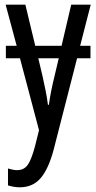

<svg xmlns="http://www.w3.org/2000/svg" viewBox="-20 -557 410 817"><path d="M365 -362V-309H308L208 81Q186 163 152.5 201.5Q119 240 64 240Q52 240 40 238Q28 236 14 232V160Q24 163 34 165Q44 167 53 167Q82 167 98 144.5Q114 122 129 65L146 -3L65 -309H5V-362H51L4 -537H88L130 -362H242L283 -537H366L321 -362ZM184 -111H188Q195 -164 212 -233L230 -309H143L161 -233Q167 -205 173.5 -174Q180 -143 184 -111Z"/></svg>

Font: Noto Sans ExtraCondensed
Style: Regular
Weight: 400
Width: 2
Designer: Monotype Design Team
Foundry: Monotype Imaging Inc.
Version: Version 2.013; ttfautohint (v1.8.4.7-5d5b)